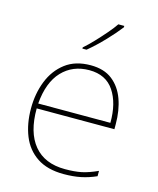

<svg xmlns="http://www.w3.org/2000/svg" viewBox="-116 -847 771 938"><g transform="rotate(15 270.0 -378.0)"><path d="M287 -538Q355 -538 397 -505Q439 -472 459 -416.5Q479 -361 479 -291V-266H86Q85 -145 139 -80Q193 -15 296 -15Q344 -15 378.5 -22Q413 -29 459 -50V-23Q421 -6 382.5 2Q344 10 296 10Q213 10 160.5 -25Q108 -60 83.5 -121Q59 -182 59 -259Q59 -334 84 -397.5Q109 -461 159.5 -499.5Q210 -538 287 -538ZM287 -513Q203 -513 149.5 -456.5Q96 -400 87 -291H452Q453 -390 412 -451.5Q371 -513 287 -513ZM395 -759Q369 -725 328 -682Q287 -639 247 -606H226V-612Q249 -632 275.5 -660Q302 -688 326.5 -716.5Q351 -745 365 -766H395Z"/></g></svg>

Font: Noto Sans Oriya Thin
Style: Regular
Weight: 100
Designer: Amélie Bonet and Sol Matas
Foundry: Google LLC
Version: Version 2.006; ttfautohint (v1.8.4.7-5d5b)